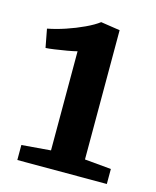

<svg xmlns="http://www.w3.org/2000/svg" viewBox="-81 -963 487 598"><g transform="rotate(15 162.0 -664.0)"><path d="M124.6 -478.6V-798.2Q113.9 -795.3 93.6 -791.7Q73.2 -788.1 53.7 -785.4Q34.1 -782.6 25.5 -782.4L14.3 -841.7Q41.8 -846.9 72.1 -857.1Q102.3 -867.2 129.2 -879.9Q156.1 -892.5 172.2 -904.9L234.1 -895.5V-478.7L319.6 -470.9V-422.5H31V-470.9Z"/></g></svg>

Font: Merriweather 7pt Light
Style: Regular
Weight: 300
Designer: Eben Sorkin
Foundry: Eben Sorkin
Version: Version 2.200;gftools[0.9.31]